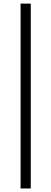

<svg xmlns="http://www.w3.org/2000/svg" viewBox="-20 -793 286 1070"><path d="M94.7 257.3V-772.9H151.4V257.3Z"/></svg>

Font: Akatab
Style: Regular
Weight: 400
Designer: SIL Global
Foundry: SIL Global
Version: Version 4.100